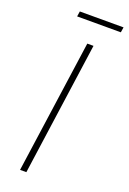

<svg xmlns="http://www.w3.org/2000/svg" viewBox="-152 -842 601 895"><g transform="rotate(20 149.0 -394.5)"><path d="M297.9 -789.1 293.9 -763.2H77.1L81.1 -789.1ZM71.8 0 165 -660.2H195.8L103 0Z"/></g></svg>

Font: Human Sans ExtraLight
Style: Italic
Weight: 200
Italic angle: -8°
Designer: Tim Radville
Foundry: Continuum
Version: Version 1.000;FEAKit 1.0